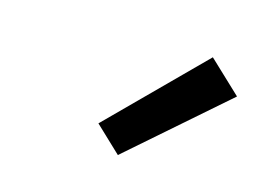

<svg xmlns="http://www.w3.org/2000/svg" viewBox="-50 -880 552 413"><g transform="rotate(15 226.0 -673.0)"><path d="M237 -545 179 -600 380 -801 452 -733Z"/></g></svg>

Font: Iosevka Etoile Medium Oblique
Style: Regular
Weight: 500
Italic angle: -9°
Designer: Belleve Invis
Foundry: Belleve Invis
Version: Version 15.5.2; ttfautohint (v1.8.4)